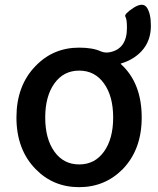

<svg xmlns="http://www.w3.org/2000/svg" viewBox="-20 -761 654 794"><path d="M127 -62Q48 -143 48 -275Q48 -407 127 -488Q200 -564 307 -564Q363 -564 396 -549Q414 -541 434 -545Q505 -559 505 -646Q505 -682 498.5 -692Q492 -702 531 -728Q571 -754 587.5 -729.5Q604 -705 604 -654Q604 -591 565 -549Q532 -514 482 -499Q477 -498 481 -495Q566 -417 566 -275Q566 -143 488 -62Q414 13 307 13Q200 13 127 -62ZM205 -134Q243 -81 307.5 -81Q372 -81 410 -134Q448 -187 448 -275Q448 -363 410 -416Q372 -469 307.5 -469Q243 -469 205 -416Q167 -363 167 -275Q167 -187 205 -134Z"/></svg>

Font: Resource Han Rounded JP Medium
Style: Regular
Weight: 500
Designer: Cyano Hao (round all glyphs); Ryoko NISHIZUKA 西塚涼子 (kana, bopomofo & ideographs); Paul D. Hunt (Latin, Greek & Cyrillic)
Foundry: Cyano Hao
Version: 0.990